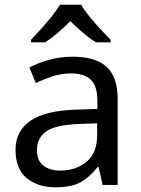

<svg xmlns="http://www.w3.org/2000/svg" viewBox="-20 -786 601 816"><path d="M288 -545Q386 -545 433 -502Q480 -459 480 -365V0H416L399 -76H395Q360 -32 321.5 -11Q283 10 215 10Q142 10 94 -28.5Q46 -67 46 -149Q46 -229 109 -272.5Q172 -316 303 -320L394 -323V-355Q394 -422 365 -448Q336 -474 283 -474Q241 -474 203 -461.5Q165 -449 132 -433L105 -499Q140 -518 188 -531.5Q236 -545 288 -545ZM314 -259Q214 -255 175.5 -227Q137 -199 137 -148Q137 -103 164.5 -82Q192 -61 235 -61Q303 -61 348 -98.5Q393 -136 393 -214V-262ZM325 -766Q337 -744 359.5 -716.5Q382 -689 406.5 -662.5Q431 -636 450 -617V-606H388Q362 -622 334 -645.5Q306 -669 279 -696Q252 -669 225 -646Q198 -623 172 -606H112V-617Q131 -637 154.5 -663Q178 -689 200 -716.5Q222 -744 235 -766Z"/></svg>

Font: Noto Sans Tai Tham
Style: Regular
Weight: 400
Designer: Monotype Design Team 2013. Revised by David WIlliams 2020
Foundry: Monotype Imaging Inc.
Version: Version 2.002